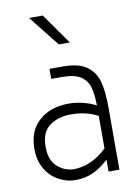

<svg xmlns="http://www.w3.org/2000/svg" viewBox="-91 -869 675 941"><g transform="rotate(-10 246.5 -398.0)"><path d="M35 0ZM428 -313V0H374V-59Q334 -22 294.5 -4.5Q255 13 210 13Q164 13 123.5 -9.5Q83 -32 59 -74Q35 -116 35 -173Q35 -262 91.5 -312Q148 -362 240 -362Q272 -362 308 -353.5Q344 -345 374 -329Q373 -388 362.5 -422.5Q352 -457 321.5 -476.5Q291 -496 230 -496H176V-546H245Q322 -546 362 -516.5Q402 -487 415 -437.5Q428 -388 428 -313ZM374 -115V-277Q316 -308 240 -308Q178 -308 134.5 -277Q91 -246 91 -173Q91 -105 128 -73Q165 -41 210 -41Q250 -41 292 -59Q334 -77 374 -115ZM121 -809H189L297 -656H242Z"/></g></svg>

Font: Biryani UltraLight
Style: Regular
Weight: 250
Designer: Dan Reynolds and Mathieu Réguer
Foundry: Dan Reynolds and Mathieu Réguer
Version: Version 1.003; ttfautohint (v1.1) -l 5 -r 5 -G 72 -x 0 -D la